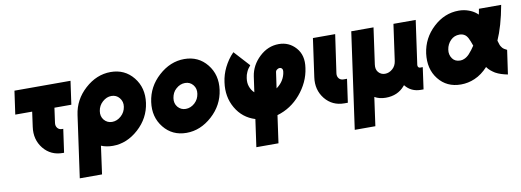

<svg xmlns="http://www.w3.org/2000/svg" viewBox="-57 -844 3737 1376"><g transform="rotate(-10 1811.0 -156.0)"><path d="M80 -500 56 -330H179L164 -222Q151 -131 204 -65Q257 0 344 0H353L377 -170H368Q347 -170 335 -185Q323 -200 326 -222L341 -330H464L488 -500Z M757 -342Q793 -342 815 -315Q838 -287 832 -250Q826 -211 797 -185Q767 -158 731 -158Q696 -158 673 -185Q651 -212 657 -250Q663 -289 692 -315Q722 -342 757 -342ZM781 -512Q679 -512 594 -435Q510 -359 495 -250L432 200H594L622 -4Q660 12 707 12Q809 12 894 -65Q978 -141 993 -250Q1008 -358 946 -435Q884 -512 781 -512Z M1317 -512Q1215 -512 1130 -435Q1046 -359 1031 -250Q1016 -142 1078 -65Q1140 12 1243 12Q1345 12 1430 -65Q1514 -141 1529 -250Q1544 -358 1482 -435Q1420 -512 1317 -512ZM1293 -342Q1329 -342 1351 -315Q1373 -288 1367 -250Q1364 -231 1356 -215Q1348 -199 1333 -185Q1303 -158 1267 -158Q1232 -158 1209 -185Q1187 -212 1193 -250Q1196 -269 1204 -285.5Q1212 -302 1227 -315Q1257 -342 1293 -342Z M2003 -500Q1924 -500 1862 -442Q1799 -383 1787 -303L1771 -190Q1749 -210 1739 -240Q1730 -266 1735 -300Q1738 -323 1747 -342Q1752 -354 1759.5 -365Q1767 -376 1776 -386L1673 -499Q1651 -477 1634.5 -453Q1618 -429 1605 -403Q1580 -352 1573 -298Q1558 -194 1606 -111Q1654 -28 1745 0L1717 200H1878L1906 0Q2006 -29 2076 -111Q2111 -152 2133 -199Q2155 -246 2162 -298Q2169 -344 2160 -380.5Q2151 -417 2126 -445Q2077 -500 2003 -500ZM1979 -330Q1991 -330 1997 -321Q2003 -313 2001 -300Q1997 -267 1979 -238Q1963 -212 1933 -190L1949 -303Q1950 -315 1959 -322Q1969 -330 1979 -330Z M2252 -500 2213 -222Q2200 -131 2253 -65Q2306 0 2393 0H2418L2442 -170H2417Q2395 -170 2383 -185Q2371 -200 2374 -222L2414 -500Z M2693 12Q2780 12 2831 -48Q2833 -50 2834 -51.5Q2835 -53 2836 -54Q2836 -53 2836.5 -53.5Q2837 -54 2837 -53Q2879 0 2950 0H2969L2991 -158H2972Q2964 -158 2959 -164Q2954 -171 2955 -180L3000 -500H2838L2801 -236Q2796 -201 2772 -180Q2747 -158 2717 -158Q2688 -158 2669 -180Q2651 -201 2656 -236L2693 -500H2531L2433 200H2583L2612 -8Q2646 12 2693 12Z M3314 -512Q3211 -512 3129 -436Q3047 -360 3032 -250Q3025 -195 3036 -148.5Q3047 -102 3077 -64Q3137 12 3240 12Q3293 12 3341 -9Q3367 -20 3391.5 -38Q3416 -56 3438 -80Q3449 -64 3463.5 -52Q3478 -40 3494 -30Q3514 -19 3536 -12Q3558 -5 3583 0L3608 -175Q3598 -180 3589.5 -185Q3581 -190 3575 -197Q3570 -203 3565.5 -210.5Q3561 -218 3559 -226Q3558 -229 3556 -235.5Q3554 -242 3551 -252Q3572 -299 3590 -361Q3608 -423 3622 -500H3460Q3458 -488 3456 -477.5Q3454 -467 3452 -459Q3449 -461 3446.5 -464Q3444 -467 3441 -469Q3417 -489 3385 -500Q3352 -512 3314 -512ZM3290 -342Q3310 -342 3325 -333Q3340 -325 3351 -304Q3356 -294 3362 -279.5Q3368 -265 3374 -247Q3364 -232 3353.5 -218Q3343 -204 3331 -191Q3313 -172 3293 -164Q3286 -161 3279 -159.5Q3272 -158 3264 -158Q3227 -158 3208 -184Q3187 -213 3193 -250Q3199 -289 3226 -316Q3252 -342 3290 -342Z"/></g></svg>

Font: Unageo
Style: Black-Italic
Weight: 900
Designer: Richard Sepsi
Foundry: Richard Sepsi
Version: Version 2.000